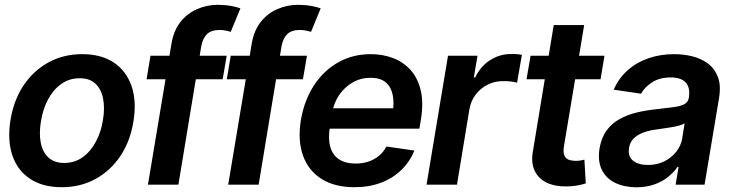

<svg xmlns="http://www.w3.org/2000/svg" viewBox="-20 -782 3096 813"><path d="M241.7 10.7Q160.6 10.7 107.2 -24.9Q53.7 -60.5 32.2 -124.5Q10.7 -188.5 24.4 -273.9Q38.1 -357.9 79.8 -420.4Q121.6 -482.9 185.3 -517.8Q249 -552.7 328.1 -552.7Q408.7 -552.7 461.9 -517.1Q515.1 -481.4 537.1 -417.2Q559.1 -353 544.9 -267.6Q531.7 -184.1 489.7 -121.3Q447.8 -58.6 384 -23.9Q320.3 10.7 241.7 10.7ZM252 -91.8Q296.9 -92.3 330.6 -116.7Q364.3 -141.1 386.2 -182.4Q408.2 -223.6 416 -274.4Q424.3 -323.7 416.7 -363.5Q409.2 -403.3 384.8 -427Q360.4 -450.7 317.4 -450.7Q272.9 -450.7 238.8 -426Q204.6 -401.4 182.9 -360.1Q161.1 -318.8 153.3 -267.6Q145 -218.8 152.3 -179Q159.7 -139.2 184.3 -115.7Q209 -92.3 252 -91.8Z M939.9 -545.9 922.9 -446.3H600.6L617.2 -545.9ZM606.4 0 706.1 -597.2Q715.3 -652.3 743.9 -688.7Q772.5 -725.1 814.5 -743.4Q856.4 -761.7 903.3 -761.7Q937 -761.2 962.2 -756.1Q987.3 -751 998 -746.6L957 -647Q948.7 -649.9 937 -652.3Q925.3 -654.8 910.2 -655.3Q874 -654.8 856.4 -637.5Q838.9 -620.1 832.5 -587.9L735.4 0Z M1279.8 -545.9 1262.7 -446.3H940.4L957 -545.9ZM946.3 0 1045.9 -597.2Q1055.2 -652.3 1083.7 -688.7Q1112.3 -725.1 1154.3 -743.4Q1196.3 -761.7 1243.2 -761.7Q1276.9 -761.2 1302 -756.1Q1327.1 -751 1337.9 -746.6L1296.9 -647Q1288.6 -649.9 1276.9 -652.3Q1265.1 -654.8 1250 -655.3Q1213.9 -654.8 1196.3 -637.5Q1178.7 -620.1 1172.4 -587.9L1075.2 0Z M1480.5 10.7Q1397.5 10.7 1341.8 -24.2Q1286.1 -59.1 1263.2 -122.8Q1240.2 -186.5 1253.9 -272.9Q1268.1 -356.4 1308.6 -419.2Q1349.1 -481.9 1410.9 -517.3Q1472.7 -552.7 1549.8 -552.7Q1600.6 -552.7 1644.3 -536.1Q1688 -519.5 1718.5 -485.6Q1749 -451.7 1761.5 -399.4Q1773.9 -347.2 1762.2 -275.4L1755.9 -237.3H1308.1L1322.8 -323.7H1706.5L1642.1 -300.3Q1649.9 -346.2 1642.8 -380.4Q1635.7 -414.6 1613 -433.6Q1590.3 -452.6 1549.3 -452.6Q1507.3 -452.6 1472.9 -432.6Q1438.5 -412.6 1416 -379.4Q1393.6 -346.2 1386.7 -305.7L1377 -245.6Q1368.7 -195.3 1378.4 -160.4Q1388.2 -125.5 1415.5 -107.4Q1442.9 -89.4 1485.8 -89.4Q1515.1 -89.4 1540 -97.7Q1564.9 -106 1584.5 -122.1Q1604 -138.2 1616.2 -161.6L1734.9 -144.5Q1715.3 -97.2 1679.4 -62.3Q1643.6 -27.3 1593.3 -8.3Q1543 10.7 1480.5 10.7Z M1786.1 0 1877 -545.9H2002L1986.3 -454.1H1992.2Q2015.1 -502 2056.2 -527.8Q2097.2 -553.7 2144 -553.2Q2154.8 -553.7 2167.5 -552.7Q2180.2 -551.8 2189.9 -549.8L2169.4 -431.6Q2161.6 -434.6 2144.3 -436.8Q2127 -439 2110.8 -438.5Q2075.7 -439 2045.4 -423.8Q2015.1 -408.7 1994.6 -382.1Q1974.1 -355.5 1967.8 -320.3L1915 0Z M2539.6 -545.9 2522.9 -446.3H2209.5L2226.6 -545.9ZM2324.7 -675.8H2453.6L2368.2 -164.1Q2363.8 -138.7 2369.4 -124.8Q2375 -110.8 2387.5 -106Q2399.9 -101.1 2416.5 -101.1Q2428.2 -100.6 2438.5 -102.5Q2448.7 -104.5 2454.6 -106L2460.4 -5.4Q2448.7 -1.5 2428.7 2.7Q2408.7 6.8 2381.8 7.3Q2333 8.8 2297.1 -7.6Q2261.2 -23.9 2244.4 -58.1Q2227.5 -92.3 2236.8 -143.1Z M2674.8 11.2Q2623 10.7 2584.7 -7.8Q2546.4 -26.4 2528.3 -63.2Q2510.3 -100.1 2518.6 -153.3Q2526.4 -199.2 2548.6 -229.5Q2570.8 -259.8 2603.5 -277.8Q2636.2 -295.9 2674.6 -305.2Q2712.9 -314.5 2753.4 -318.8Q2802.2 -324.2 2832.5 -328.4Q2862.8 -332.5 2878.2 -341.1Q2893.6 -349.6 2897 -368.2V-370.6Q2903.3 -410.2 2884 -432.1Q2864.7 -454.1 2819.8 -454.1Q2773.4 -454.1 2741.5 -433.6Q2709.5 -413.1 2694.3 -385.3L2578.6 -402.3Q2600.6 -452.1 2638.9 -485.6Q2677.2 -519 2727.3 -535.9Q2777.3 -552.7 2834.5 -552.7Q2873.5 -552.7 2910.9 -543.7Q2948.2 -534.7 2977.3 -513.2Q3006.3 -491.7 3020 -455.6Q3033.7 -419.4 3024.4 -365.2L2963.4 0H2840.8L2853.5 -75.2H2849.1Q2833.5 -52.7 2809.1 -33Q2784.7 -13.2 2751.2 -1.2Q2717.8 10.7 2674.8 11.2ZM2723.1 -83.5Q2762.2 -83.5 2793 -98.9Q2823.7 -114.3 2843.8 -139.9Q2863.8 -165.5 2868.7 -195.8L2878.9 -259.8Q2872.1 -254.9 2857.2 -250.7Q2842.3 -246.6 2823.7 -243.4Q2805.2 -240.2 2787.4 -237.8Q2769.5 -235.4 2756.8 -233.4Q2727.5 -229.5 2703.4 -220.5Q2679.2 -211.4 2663.3 -195.8Q2647.5 -180.2 2643.6 -155.3Q2637.7 -120.1 2660.4 -101.8Q2683.1 -83.5 2723.1 -83.5Z"/></svg>

Font: Inter Tight SemiBold
Style: Italic
Weight: 600
Italic angle: -9.39999°
Designer: Rasmus Andersson
Foundry: rsms
Version: Version 3.004